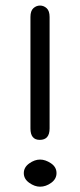

<svg xmlns="http://www.w3.org/2000/svg" viewBox="-20 -664 294 705"><path d="M127 -78.1C113.9 -78.1 100.7 -73.4 87.4 -64C74.1 -54.5 67.4 -42.6 67.4 -28.3C67.4 -14 74.1 -2.1 87.4 7.3C100.7 16.8 113.9 21.5 127 21.5C141.3 21.5 154.9 16.8 168 7.3C181 -2.1 187.5 -14 187.5 -28.3C187.5 -43.3 180.7 -55.3 167 -64.5C153.3 -73.6 140 -78.1 127 -78.1ZM162.1 -192.4V-601.6C162.1 -616.5 158.5 -627.3 151.4 -633.8C144.2 -640.3 136.1 -643.6 127 -643.6C117.8 -643.6 109.7 -640.3 102.5 -633.8C95.4 -627.3 91.8 -616.5 91.8 -601.6V-192.4C91.8 -164.4 103.2 -150.4 126 -150.4C150.1 -150.4 162.1 -164.4 162.1 -192.4Z"/></svg>

Font: Jura
Style: DemiBold
Weight: 600
Version: Version 2.5.1